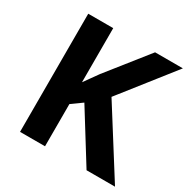

<svg xmlns="http://www.w3.org/2000/svg" viewBox="-161 -859 987 1005"><g transform="rotate(30 332.0 -357.0)"><path d="M664 0H492L305 -301L241 -255V0H90V-714H241V-387Q256 -408 271 -429Q286 -450 301 -471L494 -714H662L413 -398Z"/></g></svg>

Font: Noto Sans Duployan
Style: Bold
Weight: 700
Designer: David Corbett
Foundry: David Corbett
Version: Version 3.001